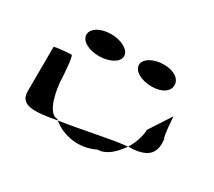

<svg xmlns="http://www.w3.org/2000/svg" viewBox="-117 -974 1159 1042"><g transform="rotate(30 462.5 -453.0)"><path d="M78 -260C78 -175 163 -180 299 -205C298 -207 293 -209 292 -211C226 -211 204 -366 204 -416C204 -424 196 -552 185 -552C175 -552 79 -546 79 -538C79 -538 78 -340 78 -260ZM200 -687C200 -649 250 -619 316 -619C382 -619 436 -649 436 -687C436 -725 382 -756 316 -756C250 -756 200 -725 200 -687ZM299 -205C361 -153 464 -127 565 -176C617 -176 665 -221 700 -273C608 -265 445 -227 299 -205ZM529 -687C529 -649 581 -619 647 -619C713 -619 752 -649 752 -687C752 -725 713 -756 647 -756C581 -756 529 -725 529 -687ZM700 -273C710 -274 720 -274 728 -274C824 -282 860 -322 849 -408C839 -408 831 -546 831 -538L743 -403C743 -376 732 -322 700 -273Z"/></g></svg>

Font: Ampere
Style: SCUltExt
Weight: 400
Version: Version 1